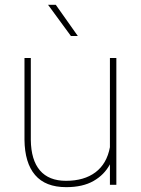

<svg xmlns="http://www.w3.org/2000/svg" viewBox="-20 -770 587 800"><path d="M438 0V-85.4Q414.6 -41.5 369.6 -15.9Q324.7 9.8 255.9 9.8Q169.4 9.8 126.2 -40.8Q83 -91.3 82 -188V-528.3H108.4V-187Q109.4 -103 146.5 -59.8Q183.6 -16.6 254.9 -16.6Q330.6 -16.6 377.9 -52.2Q425.3 -87.9 438 -156.7V-528.3H464.8V0ZM304.2 -620.1H275.4L180.2 -750H212.4Z"/></svg>

Font: Roboto Thin
Style: Regular
Weight: 250
Designer: Google
Version: Version 2.134; 2016